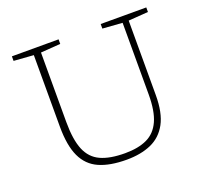

<svg xmlns="http://www.w3.org/2000/svg" viewBox="-123 -853 1076 1009"><g transform="rotate(-20 415.0 -348.5)"><path d="M646.5 -273V-673.5L536 -681.5V-707H791V-681.5L680.5 -673.5V-257Q680.5 -158 648.8 -99.5Q617 -41 559 -15.5Q501 10 421.5 10Q328.5 10 268.2 -16.8Q208 -43.5 179 -105.8Q150 -168 150 -274V-673.5L39.5 -681.5V-707H300.5V-681.5L190 -673.5V-285Q190 -186 213.5 -129.2Q237 -72.5 288.8 -48.8Q340.5 -25 425.5 -25Q499.5 -25 548.5 -48.2Q597.5 -71.5 622 -125.8Q646.5 -180 646.5 -273Z"/></g></svg>

Font: Newsreader Caption ExtraLight
Style: Regular
Weight: 275
Designer: Hugues Gentile
Foundry: Production Type
Version: Version 1.001